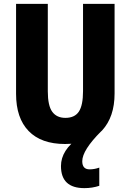

<svg xmlns="http://www.w3.org/2000/svg" viewBox="-20 -734 704 992"><path d="M405 99Q405 42 503 -56L389 -24Q295 41 295 124Q295 238 416 238Q457 238 493 226V132Q468 141 443 141Q405 141 405 99ZM572 -714H409V-263Q409 -190 387.5 -157.5Q366 -125 318 -125Q273 -125 250 -156.5Q227 -188 227 -262V-714H63V-249Q63 -124 128 -57Q193 10 316 10Q443 10 507.5 -60Q572 -130 572 -251Z"/></svg>

Font: Noto Sans Display SemiCondensed Extra
Style: Regular
Weight: 800
Width: 4
Designer: Monotype Design Team
Foundry: Monotype Imaging Inc.
Version: Version 1.900